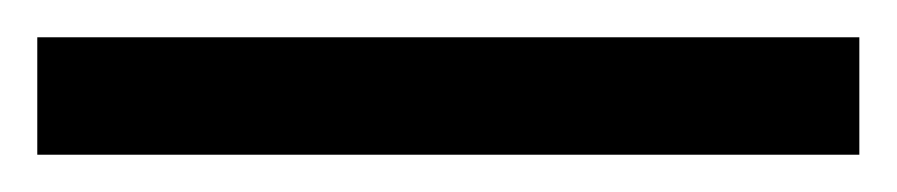

<svg xmlns="http://www.w3.org/2000/svg" viewBox="-22 63 481 103"><path d="M439 146H-2V83H439Z"/></svg>

Font: Noto Sans Ethiopic ExtraCondensed
Style: Regular
Weight: 400
Width: 2
Designer: Monotype Design Team
Foundry: Monotype Imaging Inc.
Version: Version 2.102; ttfautohint (v1.8.4.7-5d5b)